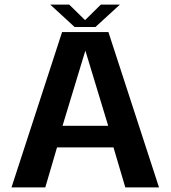

<svg xmlns="http://www.w3.org/2000/svg" viewBox="-20 -815 742 835"><path d="M30 0H177L228 -174H473.5L525 0H671.5L451.5 -675.5H250ZM252 -268 350.5 -592.5H352L450.5 -268ZM304.5 -697.5H395L501.5 -795H418.5L350 -727.5L281 -795H198.5Z"/></svg>

Font: Anybody UltraCondensed Thin SemiBold
Style: Regular
Weight: 600
Version: Version 1.111